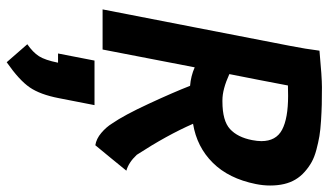

<svg xmlns="http://www.w3.org/2000/svg" viewBox="-222 -467 973 568"><g transform="rotate(90 264.0 -182.5)"><path d="M158.7 23.9H290.5L270 128.9Q259.3 184.6 238 215.6Q216.8 246.6 163.6 283.7L110.4 222.7Q134.3 206.1 145.8 188.2Q157.2 170.4 165 131.8H137.7ZM345.7 -267.6Q379.4 -190.4 437.5 -101.1Q460 -77.1 484.4 -70.3Q472.2 -55.2 447 -24.4Q421.9 6.3 409.2 21.5Q390.1 18.6 372.8 3.9Q355.5 -10.7 344.7 -28.3Q320.3 -63.5 286.4 -136.7Q252.4 -210 233.4 -258.8Q204.1 -261.2 178.7 -272.5L126 0H7.3Q25.4 -92.8 61.3 -277.3Q97.2 -461.9 115.2 -554.7Q124.5 -602.1 129.4 -641.6Q208 -648.9 237.3 -648.9Q268.1 -648.9 288.8 -648.4Q309.6 -647.9 336.7 -646.2Q363.8 -644.5 382.3 -641.4Q400.9 -638.2 422.1 -632.6Q443.4 -627 458.5 -618.7Q473.6 -610.4 487.5 -598.1Q501.5 -585.9 510.7 -570.3Q528.3 -541 528.3 -495.6Q528.3 -474.6 523.9 -453.1Q507.8 -373 460.9 -325.9Q414.1 -278.8 345.7 -267.6ZM394 -442.4Q397 -458 397 -469.7Q397 -513.2 363.3 -531Q329.6 -548.8 263.2 -548.8Q246.6 -548.8 232.4 -548.3Q227.1 -519.5 215.8 -461.7Q204.6 -403.8 198.7 -375Q243.7 -354.5 275.9 -354.5H279.8Q336.9 -354.5 361.3 -377Q385.7 -399.4 394 -442.4Z"/></g></svg>

Font: Fantasque Sans Mono
Style: Bold Italic
Weight: 700
Italic angle: -11°
Monospace: yes
Designer: Jany Belluz
Version: Version 1.7.1